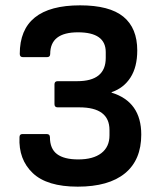

<svg xmlns="http://www.w3.org/2000/svg" viewBox="-20 -687 602 719"><path d="M271 12Q156 12 102.5 -39Q49 -90 53 -173Q53 -185 64 -185H155Q167 -185 167 -173Q167 -130 193.5 -110Q220 -90 273 -90Q329 -90 359.5 -113.5Q390 -137 390 -180V-200Q390 -285 277 -285H196Q184 -285 184 -297V-371Q184 -383 196 -383H269Q376 -383 376 -470V-492Q376 -566 272 -566Q168 -566 168 -485Q168 -473 156 -473H66Q54 -473 54 -485Q54 -667 280 -667Q390 -667 442 -624.5Q494 -582 494 -498Q494 -436 468.5 -396.5Q443 -357 398 -342V-340Q509 -306 509 -183Q509 -88 448 -38Q387 12 271 12Z"/></svg>

Font: Sofia Sans
Style: Bold
Weight: 700
Designer: Botio Nikoltchev, Ani Petrova
Foundry: lettersoup
Version: Version 4.100; ttfautohint (v1.8.4.7-5d5b)